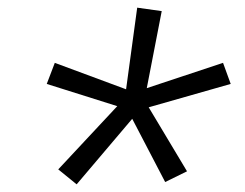

<svg xmlns="http://www.w3.org/2000/svg" viewBox="-20 -787 640 501"><path d="M180 -306 132 -345 286 -510 102 -568 123 -623 309 -554 338 -767 402 -758 363 -557 562 -623 582 -568 368 -507 468 -340 411 -312 325 -477Z"/></svg>

Font: Iosevka Curly LtExObl
Style: Regular
Weight: 300
Width: 7
Italic angle: -9°
Monospace: yes
Designer: Belleve Invis
Foundry: Belleve Invis
Version: Version 11.1.0; ttfautohint (v1.8.3)